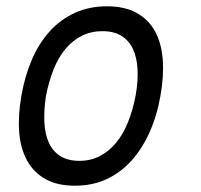

<svg xmlns="http://www.w3.org/2000/svg" viewBox="-20 -580 640 610"><path d="M218 10Q162 10 124.5 -11Q87 -32 66 -70Q45 -108 41 -160.5Q37 -213 48 -276Q59 -339 81.5 -391Q104 -443 138 -480.5Q172 -518 217.5 -539Q263 -560 320 -560Q376 -560 414 -539Q452 -518 472.5 -480.5Q493 -443 497 -391Q501 -339 490 -277Q479 -213 455.5 -160.5Q432 -108 398 -70Q364 -32 319 -11Q274 10 218 10ZM232 -69Q268 -69 297 -84Q326 -99 348.5 -126Q371 -153 386.5 -191.5Q402 -230 411 -277Q419 -322 417 -359.5Q415 -397 402.5 -424Q390 -451 366 -466Q342 -481 305 -481Q269 -481 239.5 -466Q210 -451 187.5 -424Q165 -397 150 -359Q135 -321 126 -275Q119 -229 121 -191Q123 -153 135.5 -126Q148 -99 172 -84Q196 -69 232 -69Z"/></svg>

Font: Maple Mono Light
Style: Italic
Weight: 300
Italic angle: -10°
Monospace: yes
Designer: subframe7536
Version: Version 7.000